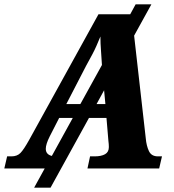

<svg xmlns="http://www.w3.org/2000/svg" viewBox="-63 -780 805 889"><path d="M-43 0 -30 -56H-10Q16 -56 31.5 -71.5Q47 -87 73 -134L393 -714H540L565 -760H638L558 -615L612 -139Q615 -105 626.5 -80.5Q638 -56 668 -56H687L674 0H342L354 -56H375Q406 -56 423.5 -66Q441 -76 441 -99Q441 -106 440.5 -113Q440 -120 439 -127L430 -234H349L171 89H95L144 0ZM335 -474 244 -298H309L409 -479Q407 -517 404.5 -547.5Q402 -578 402 -611Q392 -587 383.5 -567.5Q375 -548 363.5 -526.5Q352 -505 335 -474ZM384 -298H425L419 -362ZM149 -91Q149 -65 177 -58L274 -234H211L167 -148Q149 -112 149 -91Z"/></svg>

Font: Noto Serif SemiCondensed ExtraBold
Style: Italic
Weight: 800
Width: 4
Italic angle: -12°
Designer: Monotype Design Team
Foundry: Monotype Imaging Inc.
Version: Version 2.014; ttfautohint (v1.8.4.7-5d5b)